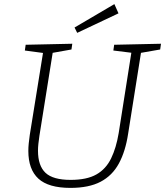

<svg xmlns="http://www.w3.org/2000/svg" viewBox="-20 -908 804 935"><path d="M536 -690 764 -695 760 -667 657 -649 668 -660 604 -257Q591 -171 559 -112Q527 -53 470 -23Q413 7 323 7Q216 7 167 -38Q118 -83 118 -173Q118 -191 120 -210.5Q122 -230 125 -251L191 -660L198 -649L101 -662L105 -690L332 -695L328 -667L227 -649L238 -660L172 -247Q169 -227 167 -208.5Q165 -190 165 -174Q165 -101 201.5 -66.5Q238 -32 324 -32Q403 -32 449.5 -58.5Q496 -85 521 -136.5Q546 -188 558 -260L621 -660L629 -650L532 -662ZM356 -748 343 -774 537 -888 557 -843Z"/></svg>

Font: Bitter Thin Light
Style: Italic
Weight: 300
Italic angle: -9°
Version: Version 2.002